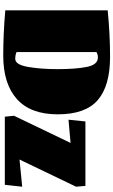

<svg xmlns="http://www.w3.org/2000/svg" viewBox="229 -936 716 1215"><g transform="rotate(90 587.5 -328.0)"><path d="M45 0ZM339 -666Q523 -666 613 -588Q703 -510 703 -335Q703 -163 606.5 -76.5Q510 10 331 10Q194 10 45 -3V-651Q197 -666 339 -666ZM417 -334Q417 -449 403 -519Q389 -589 343 -589Q335 -589 329.5 -588Q324 -587 319 -584.5Q314 -582 309 -580V-74Q328 -66 352 -66Q389 -66 403 -147Q417 -228 417 -334ZM1156 -510 1161 -451 989 -93 1161 -110 1149 0H718L712 -58L884 -416L737 -403L748 -510Z"/></g></svg>

Font: Sansita Black
Style: Regular
Weight: 900
Designer: Pablo Cosgaya
Foundry: Omnibus-Type
Version: Version 1.006; ttfautohint (v1.5)